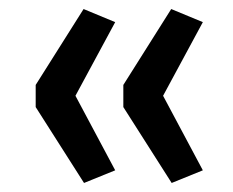

<svg xmlns="http://www.w3.org/2000/svg" viewBox="-20 -484 515 425"><path d="M166 -79 59 -247V-296L165 -464L235 -435L147 -272L235 -107ZM360 -79 253 -247V-296L359 -464L429 -435L341 -272L429 -107Z"/></svg>

Font: Nunito Sans 7pt Medium
Style: Regular
Weight: 500
Designer: Vernon Adams
Foundry: Vernon Adams
Version: Version 3.101;gftools[0.9.27]